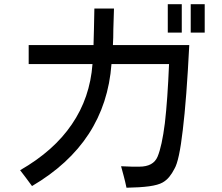

<svg xmlns="http://www.w3.org/2000/svg" viewBox="-20 -838 1040 899"><path d="M508.8 -627Q508.8 -627.9 508.8 -629.9Q510.7 -659.2 510.7 -701.2Q511.7 -743.2 513.7 -797.9Q483.4 -797.9 421.9 -797.9Q420.9 -743.2 419.9 -701.2Q418.9 -659.2 418 -631.8Q418 -629.9 418 -627Q341.8 -627 114.3 -627Q114.3 -604.5 114.3 -538.1Q188.5 -538.1 413.1 -538.1Q401.4 -379.9 316.4 -255.9Q232.4 -131.8 74.2 -41Q85.9 -26.4 99.6 -7.8Q113.3 10.7 129.9 33.2Q302.7 -68.4 395.5 -210.9Q488.3 -353.5 502 -538.1Q591.8 -538.1 771.5 -538.1Q764.6 -370.1 752 -261.7Q738.3 -153.3 717.8 -104.5Q708 -81.1 686.5 -69.3Q665 -57.6 631.8 -57.6Q621.1 -57.6 599.6 -57.6Q578.1 -58.6 546.9 -59.6Q553.7 -37.1 559.6 -12.7Q566.4 12.7 572.3 41Q635.7 40 678.7 34.2Q720.7 28.3 741.2 16.6Q758.8 6.8 772.5 -9.8Q786.1 -26.4 796.9 -47.9Q819.3 -85 835.9 -229.5Q853.5 -373 866.2 -627Q747.1 -627 508.8 -627ZM831.1 -818.4Q814.5 -818.4 765.6 -818.4Q765.6 -785.2 765.6 -685.5Q782.2 -685.5 831.1 -685.5Q831.1 -718.8 831.1 -818.4ZM938.5 -818.4Q921.9 -818.4 873 -818.4Q873 -785.2 873 -685.5Q889.6 -685.5 938.5 -685.5Q938.5 -718.8 938.5 -818.4Z"/></svg>

Font: Aptus Gothic JP
Style: Medium
Weight: 400
Designer: Fuminori Ogawa / Motoya
Version: Version 1